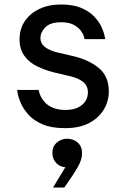

<svg xmlns="http://www.w3.org/2000/svg" viewBox="-20 -560 559 854"><path d="M270 10Q209 10 169.5 -7Q130 -24 107 -49.5Q84 -75 73 -100.5Q62 -126 59 -143Q56 -160 56 -160H152Q152 -160 154 -151Q156 -142 162.5 -129Q169 -116 182 -102.5Q195 -89 217 -80Q239 -71 272 -71Q304 -71 326 -81.5Q348 -92 359.5 -109.5Q371 -127 371 -149Q371 -178 350.5 -195Q330 -212 292 -221L220 -238Q180 -248 145 -265Q110 -282 88.5 -311.5Q67 -341 67 -385Q67 -431 90 -465.5Q113 -500 154.5 -520Q196 -540 251 -540Q306 -540 342 -524.5Q378 -509 399.5 -486Q421 -463 431.5 -440Q442 -417 445 -401.5Q448 -386 448 -386H356Q356 -386 353 -397.5Q350 -409 339.5 -423.5Q329 -438 308 -449.5Q287 -461 252 -461Q204 -461 182 -439Q160 -417 160 -391Q160 -366 180.5 -350.5Q201 -335 234 -327L307 -310Q375 -294 419.5 -257.5Q464 -221 464 -153Q464 -109 441 -71.5Q418 -34 375 -12Q332 10 270 10ZM266 274H216L290 152L299 178Q293 181 287.5 182.5Q282 184 275 184Q249 184 231 166Q213 148 213 120Q213 91 233 74Q253 57 278 57Q306 57 325.5 74Q345 91 345 122Q345 150 326 183Q307 216 273 264Z"/></svg>

Font: Be Vietnam Pro Variable Thin
Style: Regular
Weight: 100
Designer: Lam Bao, Tony Le, Vietanh Nguyen
Foundry: Yellow Type Foundry
Version: Version 1.002